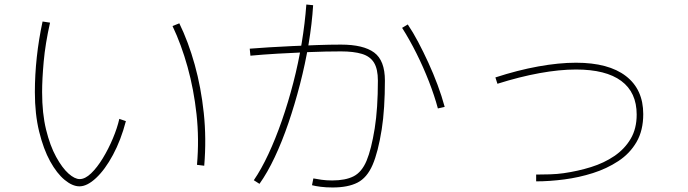

<svg xmlns="http://www.w3.org/2000/svg" viewBox="-20 -800 3040 848"><path d="M331 23Q300 23 265.5 -5.5Q231 -34 201.5 -87.5Q172 -141 153 -218.5Q134 -296 134 -393Q134 -469 142.5 -547.5Q151 -626 168 -705L201 -700Q180 -606 173 -528Q166 -450 166 -393Q166 -299 183.5 -227.5Q201 -156 228 -107Q255 -58 282.5 -33.5Q310 -9 332 -9Q356 -9 382.5 -34.5Q409 -60 434 -101Q459 -142 478.5 -188.5Q498 -235 507 -275L536 -265Q514 -181 479 -116Q444 -51 404.5 -14Q365 23 331 23ZM882 -68 850 -72Q860 -186 848 -295.5Q836 -405 808.5 -504Q781 -603 742 -685L772 -697Q812 -615 840 -514.5Q868 -414 880 -301Q892 -188 882 -68Z M1449 28Q1420 28 1396.5 25Q1373 22 1358 18L1364 -12Q1379 -9 1400.5 -6Q1422 -3 1447 -3Q1506 -3 1542 -21.5Q1578 -40 1599 -90Q1620 -140 1635 -233Q1642 -277 1645.5 -330Q1649 -383 1649 -444Q1649 -495 1632 -523Q1615 -551 1578.5 -562Q1542 -573 1486 -573Q1419 -573 1346.5 -570Q1274 -567 1206 -563Q1138 -559 1086 -554L1083 -585Q1120 -588 1168.5 -591Q1217 -594 1271.5 -596.5Q1326 -599 1381 -601Q1436 -603 1486 -603Q1585 -603 1632.5 -568Q1680 -533 1680 -444Q1680 -384 1676.5 -328.5Q1673 -273 1666 -229Q1650 -128 1625.5 -71.5Q1601 -15 1559 6.5Q1517 28 1449 28ZM1126 12 1101 -4Q1134 -52 1165.5 -119.5Q1197 -187 1225 -267.5Q1253 -348 1275.5 -435Q1298 -522 1312.5 -610Q1327 -698 1333 -780L1363 -777Q1358 -695 1343 -606Q1328 -517 1305 -428Q1282 -339 1254 -257Q1226 -175 1193.5 -106Q1161 -37 1126 12ZM1914 -321Q1899 -377 1874.5 -440Q1850 -503 1819.5 -564Q1789 -625 1756 -677L1781 -692Q1804 -658 1827 -614.5Q1850 -571 1872 -523Q1894 -475 1912.5 -425.5Q1931 -376 1944 -328Z M2348 1V-29Q2376 -29 2408.5 -30Q2441 -31 2469 -35Q2532 -44 2590 -62Q2648 -80 2693.5 -111Q2739 -142 2765.5 -187Q2792 -232 2792 -294Q2792 -392 2724 -442.5Q2656 -493 2524 -493Q2451 -493 2363 -477Q2275 -461 2177 -430L2168 -458Q2266 -490 2357 -506.5Q2448 -523 2524 -523Q2668 -523 2744.5 -464Q2821 -405 2821 -296Q2821 -224 2791.5 -173Q2762 -122 2711 -88.5Q2660 -55 2598.5 -35.5Q2537 -16 2472 -7.5Q2407 1 2348 1Z"/></svg>

Font: Murecho Thin ExtraLight
Style: Regular
Weight: 250
Version: Version 1.010